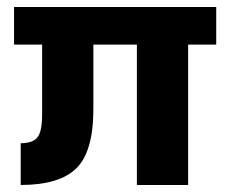

<svg xmlns="http://www.w3.org/2000/svg" viewBox="-20 -527 646 547"><path d="M596 -400H516V0H370V-400H246V-216Q246 -95 197.5 -47.5Q149 0 39 0V-119Q73 -119 86.5 -135.5Q100 -152 100 -201V-400H20V-507H596Z"/></svg>

Font: Hind Mysuru
Style: Bold
Weight: 700
Designer: Manushi Parikh, Hitesh Malaviya
Foundry: Indian Type Foundry
Version: Version 0.703;PS 1.0;hotconv 1.0.86;makeotf.lib2.5.63406